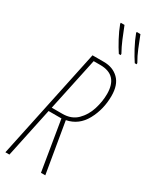

<svg xmlns="http://www.w3.org/2000/svg" viewBox="-239 -1013 870 1075"><g transform="rotate(30 196.5 -475.5)"><path d="M103 -346 176 -689H219Q333 -689 333 -567Q333 -518 317 -467Q301 -416 265.5 -381Q230 -346 172 -346ZM3 0H29L97 -321H180L233 0H261L206 -325Q282 -340 321 -411.5Q360 -483 360 -570Q360 -642 323 -678Q286 -714 228 -714H154ZM278 -794H290V-802Q271 -836 255.5 -873Q240 -910 224 -951H200V-944Q214 -906 236.5 -864Q259 -822 278 -794ZM381 -794H393V-802Q373 -836 358 -873Q343 -910 327 -951H303V-944Q317 -906 339.5 -864Q362 -822 381 -794Z"/></g></svg>

Font: Noto Sans Display Condensed Thin
Style: Italic
Weight: 250
Width: 3
Italic angle: -12°
Designer: Monotype Design Team
Foundry: Monotype Imaging Inc.
Version: Version 1.900